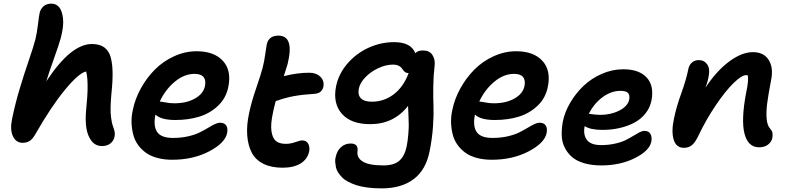

<svg xmlns="http://www.w3.org/2000/svg" viewBox="-20 -855 4346 1061"><path d="M105 -65.9Q68.8 -65.9 51.8 -101.6Q34.7 -137.2 45.9 -193.8Q63.5 -280.8 89.4 -366.5Q115.2 -452.1 140.4 -525.1Q165.5 -598.1 175.8 -638.2Q184.6 -675.3 189.9 -721.2Q195.3 -767.1 199.2 -784.2Q204.1 -805.7 220.7 -820.3Q237.3 -835 265.1 -835Q290 -834.5 306.4 -815.7Q322.8 -796.9 328.1 -754.6Q333.5 -712.4 315.9 -645Q306.6 -610.8 278.6 -532.5Q250.5 -454.1 235.8 -405.8Q307.1 -512.7 368.9 -562.3Q430.7 -611.8 487.8 -611.8Q530.3 -611.8 555.7 -593.5Q581.1 -575.2 591.1 -540.5Q601.1 -505.9 602.1 -456.1Q603 -406.2 596.2 -342.8Q591.8 -296.9 591.1 -262.9Q590.3 -229 593.8 -205.6Q597.2 -182.1 600.3 -169.9Q603.5 -157.7 609.9 -140.1Q617.2 -121.1 612.8 -99.1Q608.4 -76.7 590.1 -62.3Q571.8 -47.9 543.9 -47.9Q507.3 -47.9 485.4 -76.7Q463.4 -105.5 457 -149.2Q450.7 -192.9 456.1 -249Q472.2 -399.4 456.1 -460Q416 -452.1 339.1 -358.9Q262.2 -265.6 173.8 -110.8Q158.7 -85 142.6 -75.4Q126.5 -65.9 105 -65.9Z M931.6 27.8Q886.7 27.8 849.6 17.8Q812.5 7.8 786.9 -10.5Q761.2 -28.8 742.9 -54.2Q724.6 -79.6 716.6 -110.1Q708.5 -140.6 707 -175.3Q705.6 -210 713.9 -247.1Q726.1 -308.1 758.1 -366.2Q790 -424.3 835.4 -470.2Q880.9 -516.1 941.7 -543.9Q1002.4 -571.8 1066.9 -571.8Q1163.1 -571.8 1211.7 -518.8Q1260.3 -465.8 1241.7 -375Q1229.5 -313 1185.1 -270.8Q1140.6 -228.5 1080.8 -210.2Q1021 -191.9 948.7 -191.9Q869.1 -191.9 838.9 -222.2V-221.2Q826.2 -158.7 848.4 -125.7Q870.6 -92.8 936 -92.8Q980 -92.8 1018.1 -101.3Q1056.2 -109.9 1081.5 -122.3Q1106.9 -134.8 1127.4 -147.2Q1147.9 -159.7 1165.3 -168.2Q1182.6 -176.8 1195.8 -176.8Q1220.2 -176.8 1230.2 -161.4Q1240.2 -146 1234.9 -119.1Q1223.6 -64.5 1135.3 -18.3Q1046.9 27.8 931.6 27.8ZM862.8 -293.9Q869.1 -293.9 894.5 -289.1Q919.9 -284.2 942.9 -284.2Q1010.3 -284.2 1056.9 -310.3Q1103.5 -336.4 1112.8 -379.9Q1125 -446.8 1054.7 -446.8Q998 -446.8 945.8 -403.3Q893.6 -359.9 862.8 -293.9Z M1541.5 71.8Q1478.5 71.8 1435.3 50Q1392.1 28.3 1371.3 -11.2Q1350.6 -50.8 1346.2 -106.2Q1341.8 -161.6 1356.4 -229Q1368.2 -287.6 1395.8 -368.2Q1423.3 -448.7 1431.2 -480Q1440.4 -515.6 1446 -557.4Q1451.7 -599.1 1454.1 -609.9Q1465.3 -658.2 1518.1 -658.2Q1607.9 -658.2 1569.3 -501Q1563.5 -481.4 1548.3 -434.1Q1621.6 -453.1 1688.5 -453.1Q1728 -453.1 1750.5 -430.7Q1772.9 -408.2 1767.1 -377Q1764.2 -359.9 1752.2 -349.1Q1740.2 -338.4 1721.2 -336.9Q1651.4 -332.5 1602.5 -323.5Q1553.7 -314.5 1503.4 -295.9Q1490.7 -246.6 1488.3 -231.9Q1474.6 -168.9 1480 -130.6Q1485.4 -92.3 1504.4 -76.2Q1523.4 -60.1 1559.1 -60.1Q1585.4 -60.1 1612.1 -69.6Q1638.7 -79.1 1649.4 -79.1Q1672.9 -79.1 1682.9 -61.3Q1692.9 -43.5 1688.5 -18.1Q1679.2 24.9 1641.1 48.3Q1603 71.8 1541.5 71.8Z M2088.9 186Q2046.9 186 2011.2 181.4Q1975.6 176.8 1950 168.5Q1924.3 160.2 1903.3 148.9Q1882.3 137.7 1869.9 124.8Q1857.4 111.8 1848.1 97.4Q1838.9 83 1836.2 68.4Q1833.5 53.7 1832.3 39.8Q1831.1 25.9 1835 13.2Q1841.8 -21.5 1864.3 -41.7Q1886.7 -62 1918 -62Q1959.5 -62 1956.1 -22Q1949.2 15.6 1984.1 37.4Q2019 59.1 2099.1 59.1Q2156.7 59.1 2186.3 33.4Q2215.8 7.8 2227.1 -44.9Q2233.4 -77.1 2236.1 -111.1Q2238.8 -145 2238.8 -163.1Q2238.8 -181.2 2237.1 -220.2Q2235.4 -259.3 2234.9 -270Q2156.2 -168.9 2025.9 -168.9Q1919.4 -168.9 1869.1 -226.3Q1818.8 -283.7 1836.9 -377Q1851.1 -447.3 1900.4 -504.2Q1949.7 -561 2017.6 -591.6Q2085.4 -622.1 2157.2 -622.1Q2252 -622.1 2274.9 -561Q2288.6 -576.2 2316.9 -576.2Q2353 -576.2 2369.4 -551.5Q2385.7 -526.9 2381.8 -493.2Q2375 -437 2374.3 -375.2Q2373.5 -313.5 2375.5 -268.6Q2377.4 -223.6 2372.8 -156.7Q2368.2 -89.8 2354 -19Q2334 83 2266.4 134.5Q2198.7 186 2088.9 186ZM1962.9 -365.2Q1956.1 -331.1 1974.1 -312Q1992.2 -293 2035.2 -293Q2101.1 -293 2154.8 -333Q2208.5 -373 2238.3 -451.2H2235.8Q2226.1 -451.2 2219.2 -456.1Q2212.4 -460.9 2207.8 -467.8Q2203.1 -474.6 2197.3 -481.4Q2191.4 -488.3 2179.9 -493.2Q2168.5 -498 2151.9 -498Q2112.3 -498 2070.6 -478.5Q2028.8 -459 1999 -428Q1969.2 -397 1962.9 -365.2Z M2697.3 27.8Q2652.3 27.8 2615.2 17.8Q2578.1 7.8 2552.5 -10.5Q2526.9 -28.8 2508.5 -54.2Q2490.2 -79.6 2482.2 -110.1Q2474.1 -140.6 2472.7 -175.3Q2471.2 -210 2479.5 -247.1Q2491.7 -308.1 2523.7 -366.2Q2555.7 -424.3 2601.1 -470.2Q2646.5 -516.1 2707.3 -543.9Q2768.1 -571.8 2832.5 -571.8Q2928.7 -571.8 2977.3 -518.8Q3025.9 -465.8 3007.3 -375Q2995.1 -313 2950.7 -270.8Q2906.2 -228.5 2846.4 -210.2Q2786.6 -191.9 2714.4 -191.9Q2634.8 -191.9 2604.5 -222.2V-221.2Q2591.8 -158.7 2614 -125.7Q2636.2 -92.8 2701.7 -92.8Q2745.6 -92.8 2783.7 -101.3Q2821.8 -109.9 2847.2 -122.3Q2872.6 -134.8 2893.1 -147.2Q2913.6 -159.7 2930.9 -168.2Q2948.2 -176.8 2961.4 -176.8Q2985.8 -176.8 2995.8 -161.4Q3005.9 -146 3000.5 -119.1Q2989.3 -64.5 2900.9 -18.3Q2812.5 27.8 2697.3 27.8ZM2628.4 -293.9Q2634.8 -293.9 2660.2 -289.1Q2685.5 -284.2 2708.5 -284.2Q2775.9 -284.2 2822.5 -310.3Q2869.1 -336.4 2878.4 -379.9Q2890.6 -446.8 2820.3 -446.8Q2763.7 -446.8 2711.4 -403.3Q2659.2 -359.9 2628.4 -293.9Z M3303.2 59.1Q3249.5 59.1 3208 46.9Q3166.5 34.7 3141.1 12.7Q3115.7 -9.3 3100.6 -39.6Q3085.4 -69.8 3084.2 -105.5Q3083 -141.1 3089.8 -181.2Q3100.1 -234.4 3130.4 -286.4Q3160.6 -338.4 3204.1 -379.9Q3247.6 -421.4 3305.4 -446.8Q3363.3 -472.2 3424.3 -472.2Q3511.7 -472.2 3553.7 -426.5Q3595.7 -380.9 3580.1 -299.8Q3571.8 -258.8 3546.1 -227.1Q3520.5 -195.3 3483.2 -176Q3445.8 -156.7 3401.6 -147Q3357.4 -137.2 3309.1 -137.2Q3242.2 -137.2 3210.9 -158.2Q3201.7 -111.3 3222.9 -82.3Q3244.1 -53.2 3302.2 -53.2Q3343.3 -53.2 3378.7 -61.3Q3414.1 -69.3 3437.3 -80.8Q3460.4 -92.3 3479.2 -104Q3498 -115.7 3513.7 -123.8Q3529.3 -131.8 3541 -131.8Q3564.9 -131.8 3574.5 -114.7Q3584 -97.7 3579.1 -71.8Q3568.8 -21.5 3488 18.8Q3407.2 59.1 3303.2 59.1ZM3409.2 -353Q3356.9 -353 3309.3 -317.6Q3261.7 -282.2 3233.9 -226.1Q3276.4 -220.2 3295.9 -220.2Q3355.5 -220.2 3402.1 -243.9Q3448.7 -267.6 3457 -304.2Q3461.4 -329.6 3450.4 -341.3Q3439.5 -353 3409.2 -353Z M4174.8 -41Q4113.8 -41 4094.2 -116.2Q4074.7 -191.4 4103 -341.8Q4118.7 -413.1 4111.8 -439Q4108.9 -439.9 4104 -439.9Q4078.6 -439.9 4033.7 -396Q3988.8 -352.1 3935.8 -273.9Q3882.8 -195.8 3839.8 -106Q3822.3 -68.4 3804 -53.2Q3785.6 -38.1 3759.8 -38.1Q3716.3 -38.1 3702.6 -83.7Q3689 -129.4 3704.6 -200.2Q3716.8 -261.7 3744.9 -339.6Q3772.9 -417.5 3783.7 -473.1Q3788.1 -495.6 3803.5 -509.3Q3818.8 -522.9 3841.8 -522.9Q3871.6 -522.9 3888.2 -499Q3904.8 -475.1 3896 -433.1Q3891.1 -403.3 3877.9 -370.1Q3940.9 -464.8 4010.5 -515.9Q4080.1 -566.9 4140.6 -566.9Q4201.2 -566.9 4228.3 -523.2Q4255.4 -479.5 4240.7 -410.2Q4225.1 -328.6 4219.2 -282Q4213.4 -235.4 4216.6 -198.5Q4219.7 -161.6 4235.8 -144Q4245.6 -133.3 4248.3 -122.1Q4251 -110.8 4248 -92.8Q4243.2 -70.8 4224.1 -55.9Q4205.1 -41 4174.8 -41Z"/></svg>

Font: Shantell Sans Irregular Bouncy
Style: Italic
Weight: 600
Italic angle: -11.31°
Designer: Stephen Nixon, Anya Danilova, Shantell Martin
Foundry: Arrow Type
Version: Version 1.006;[9816181b4]